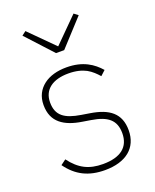

<svg xmlns="http://www.w3.org/2000/svg" viewBox="-142 -836 753 930"><g transform="rotate(-20 234.0 -370.5)"><path d="M237 12C153 12 93 -18 46 -83L73 -103C118 -43 166 -19 238 -19C329 -19 376 -57 376 -128C376 -196 337 -226 256 -239L213 -246C168 -253 131 -266 105 -288C79 -310 64 -341 64 -386C64 -430 82 -463 112 -486C142 -509 183 -520 230 -520C315 -520 365 -485 400 -445L375 -422C360 -439 343 -456 320 -469C297 -481 268 -489 229 -489C149 -489 98 -454 98 -387C98 -319 138 -292 219 -279L262 -272C357 -257 410 -218 410 -131C410 -40 345 12 237 12ZM207 -602 83 -737 104 -753 228 -629 352 -753 373 -737 249 -602Z"/></g></svg>

Font: Plexus Sans ExtraLight
Style: Regular
Weight: 250
Version: Version 2.001;PS 002.001;hotconv 1.0.70;makeotf.lib2.5.58329